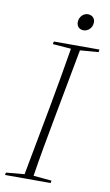

<svg xmlns="http://www.w3.org/2000/svg" viewBox="-93 -879 530 925"><g transform="rotate(10 172.0 -416.0)"><path d="M118 -661 208 -654C192 -557 175 -459 157 -362L93 -20L3 -12L1 0H224L226 -12L137 -20C152 -117 170 -214 188 -311L252 -654L342 -661L344 -674H121ZM252 -752C273 -752 295 -770 295 -799C295 -819 280 -832 260 -832C239 -832 218 -813 218 -786C218 -764 233 -752 252 -752Z"/></g></svg>

Font: Source Serif 4 Display Light
Style: Italic
Weight: 300
Italic angle: -12°
Designer: Frank Grießhammer
Foundry: Adobe Systems Incorporated
Version: Version 4.004;hotconv 1.0.117;makeotfexe 2.5.65602